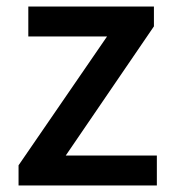

<svg xmlns="http://www.w3.org/2000/svg" viewBox="-20 -570 530 590"><path d="M37 0H462V-92H182L453 -489V-550H67V-458H309L37 -62Z"/></svg>

Font: Source Han Sans JP Medium
Style: Regular
Weight: 500
Designer: Ryoko NISHIZUKA 西塚涼子 (kana, bopomofo & ideographs); Paul D. Hunt (Latin, Greek & Cyrillic); Sandoll Communications 산돌커뮤니
Foundry: Adobe
Version: Version 2.002;hotconv 1.0.116;makeotfexe 2.5.65601